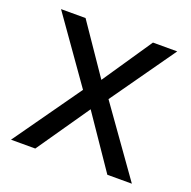

<svg xmlns="http://www.w3.org/2000/svg" viewBox="-101 -636 732 736"><g transform="rotate(20 264.5 -268.0)"><path d="M212 -274 27 -536H127L265 -334L402 -536H501L316 -274L511 0H411L265 -214L117 0H18Z"/></g></svg>

Font: Noto Sans Kaithi
Style: Regular
Weight: 400
Designer: Monotype Design Team
Foundry: Monotype Imaging Inc.
Version: Version 2.005; ttfautohint (v1.8.4.7-5d5b)